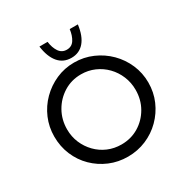

<svg xmlns="http://www.w3.org/2000/svg" viewBox="-208 -1121 1272 1307"><g transform="rotate(-30 428.5 -467.5)"><path d="M59 -361Q59 -436 87.5 -503Q116 -570 167 -621Q218 -672 284.5 -701.5Q351 -731 427 -731Q503 -731 570.5 -701.5Q638 -672 689 -621Q740 -570 769 -503Q798 -436 798 -361Q798 -284 769 -217.5Q740 -151 689 -100Q638 -49 570.5 -20.5Q503 8 427 8Q351 8 284.5 -20Q218 -48 167 -98Q116 -148 87.5 -215.5Q59 -283 59 -361ZM159 -360Q159 -303 180 -253.5Q201 -204 238 -166Q275 -128 324 -107Q373 -86 430 -86Q505 -86 565.5 -122.5Q626 -159 662 -221.5Q698 -284 698 -361Q698 -418 677 -468.5Q656 -519 619 -557Q582 -595 533 -616.5Q484 -638 428 -638Q352 -638 291 -600Q230 -562 194.5 -499Q159 -436 159 -360ZM430 -767Q366 -767 327.5 -813Q289 -859 278 -943H342Q348 -895 369.5 -863Q391 -831 430 -831Q469 -831 489.5 -863Q510 -895 516 -943H580Q569 -857 530.5 -812Q492 -767 430 -767Z"/></g></svg>

Font: Synthetic
Style: Regular
Weight: 400
Designer: Santiago Orozco
Foundry: Typemade
Version: Version 2.000; ttfautohint (v1.8.4.7-5d5b)